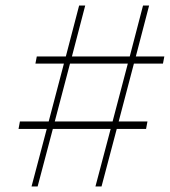

<svg xmlns="http://www.w3.org/2000/svg" viewBox="-20 -674 614 694"><path d="M178 -235H387L442 -444H233ZM94 0 149 -208H47L52 -235H156L211 -444H108L113 -470H218L266 -654H288L240 -470H449L497 -654H519L471 -470H574L569 -444H464L409 -235H513L508 -208H402L347 0H325L380 -208H171L116 0Z"/></svg>

Font: Source Serif Pro ExtraLight
Style: Italic
Weight: 200
Italic angle: -12°
Designer: Frank Grießhammer
Foundry: Adobe Systems Incorporated
Version: Version 3.001;hotconv 1.0.111;makeotfexe 2.5.65597